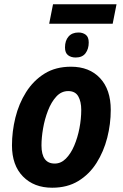

<svg xmlns="http://www.w3.org/2000/svg" viewBox="-20 -868 573 898"><path d="M210 -757 228 -848H525L507 -757ZM334 -599Q312 -599 298 -610Q284 -621 284 -646Q284 -678 300.5 -697Q317 -716 347 -716Q367 -716 381 -705.5Q395 -695 395 -669Q395 -639 380 -619Q365 -599 334 -599ZM224 10Q139 10 87.5 -42.5Q36 -95 36 -188Q36 -253 52 -318Q68 -383 102 -437Q136 -491 188 -523.5Q240 -556 312 -556Q398 -556 448 -502.5Q498 -449 498 -354Q498 -288 481.5 -223.5Q465 -159 431.5 -106Q398 -53 346.5 -21.5Q295 10 224 10ZM236 -103Q265 -103 288 -126Q311 -149 327 -186.5Q343 -224 351.5 -268Q360 -312 360 -354Q360 -393 346 -417.5Q332 -442 299 -442Q267 -442 243.5 -416.5Q220 -391 204.5 -351Q189 -311 181.5 -267.5Q174 -224 174 -188Q174 -103 236 -103Z"/></svg>

Font: Noto Sans SemiCondensed
Style: Bold Italic
Weight: 700
Width: 4
Italic angle: -12°
Designer: Monotype Design Team
Foundry: Monotype Imaging Inc.
Version: Version 2.013; ttfautohint (v1.8.4.7-5d5b)